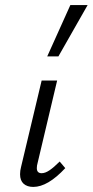

<svg xmlns="http://www.w3.org/2000/svg" viewBox="-20 -731 365 756"><path d="M59 -45Q59 -59 63 -74L144 -414H205L128 -89Q125 -79 125 -69Q125 -49 144 -49Q158 -49 175 -60.5Q192 -72 215 -95L237 -69Q168 5 111 5Q87 5 73 -7.5Q59 -20 59 -45ZM257 -711H325L210 -509H166Z"/></svg>

Font: LXGW Bright GB
Style: Italic
Weight: 400
Italic angle: -12°
Designer: Christian Thalmann (Catharsis Fonts)
Foundry: LXGW / Christian Thalmann (Catharsis Fonts) / Fontworks Inc.
Version: Version 5.510